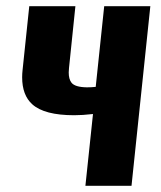

<svg xmlns="http://www.w3.org/2000/svg" viewBox="-20 -598 519 618"><path d="M254.9 0 279.3 -231Q245.6 -227.1 218.8 -227.1Q123 -227.1 84 -262.2Q51.3 -291.5 51.3 -349.1Q51.3 -360.8 52.7 -373L74.2 -578.1H222.7L202.1 -378.9Q201.2 -371.6 201.2 -364.7Q201.2 -343.3 210 -332Q221.2 -317.4 259.8 -316.9Q274.4 -316.9 288.1 -318.4L315.4 -578.1H463.9L403.3 0Z"/></svg>

Font: Oswald
Style: Demi-Bold
Weight: 600
Designer: Vernon Adams
Foundry: Vernon Adams
Version: 3.0; ttfautohint (v0.94.23-7a4d-dirty) -l 8 -r 50 -G 200 -x 